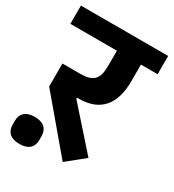

<svg xmlns="http://www.w3.org/2000/svg" viewBox="-200 -800 857 947"><g transform="rotate(30 228.5 -326.5)"><path d="M58 45C109 45 134 20 134 -21V-43C134 -84 109 -109 58 -109C7 -109 -18 -84 -18 -43V-21C-18 20 7 45 58 45ZM288 15 388 -66 190 -289V-295H200C324 -295 382 -369 382 -500V-594H477V-698H-20V-594H245V-507C245 -431 219 -405 145 -405H44V-274Z"/></g></svg>

Font: IBM Plex Devanagari
Style: Bold
Weight: 700
Designer: Mike Abbink, Paul van der Laan, Pieter van Rosmalen, Erin McLaughlin
Foundry: Bold Monday
Version: Version 1.0